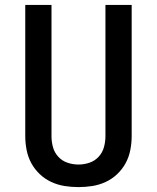

<svg xmlns="http://www.w3.org/2000/svg" viewBox="-20 -755 640 783"><path d="M300 8Q271 8 243 3.5Q215 -1 189 -13Q163 -25 142 -45Q121 -65 107.5 -90Q94 -115 88.5 -143.5Q83 -172 83 -200V-735H190V-200Q190 -177 196 -155Q202 -133 217.5 -116Q233 -99 255 -91.5Q277 -84 300 -84Q323 -84 345 -91.5Q367 -99 382.5 -116Q398 -133 404 -155Q410 -177 410 -200V-735H517V-200Q517 -172 511.5 -143.5Q506 -115 492.5 -90Q479 -65 458 -45Q437 -25 411 -13Q385 -1 357 3.5Q329 8 300 8Z"/></svg>

Font: Iosevka Custom SmBdEx
Style: Regular
Weight: 600
Width: 7
Monospace: yes
Designer: Belleve Invis
Foundry: Belleve Invis
Version: Version 11.2.4; ttfautohint (v1.8.4)